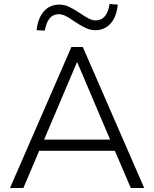

<svg xmlns="http://www.w3.org/2000/svg" viewBox="-20 -940 771 960"><path d="M30 0 337 -705H394L701 0H634L547 -203L581 -186H148L183 -203L97 0ZM364 -627 195 -229 172 -242H558L536 -229L367 -627ZM204 -787 163 -789Q170 -851 200 -884Q230 -917 277 -917Q301 -917 325 -906Q349 -895 380 -874Q410 -854 426.5 -846Q443 -838 458 -838Q487 -838 504.5 -859Q522 -880 528 -920L569 -917Q563 -856 533 -822.5Q503 -789 456 -789Q432 -789 407.5 -800.5Q383 -812 350 -834Q324 -853 306.5 -861Q289 -869 274 -869Q245 -869 228 -848Q211 -827 204 -787Z"/></svg>

Font: Nunito Sans 11pt Light
Style: Regular
Weight: 300
Version: Version 3.101;gftools[0.9.27]